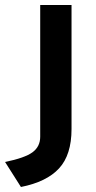

<svg xmlns="http://www.w3.org/2000/svg" viewBox="-81 -531 384 765"><path d="M2.4 214 -60.8 114.4Q18.1 98.2 48.7 75.6Q79.2 53 79.2 13.8V-511H204V-17Q204 86.1 154.3 139.9Q104.7 193.8 2.4 214Z"/></svg>

Font: Overpass
Style: Regular
Weight: 400
Designer: Delve Withrington, Dave Bailey, Thomas Jockin
Foundry: Delve Fonts LLC
Version: Version 4.000